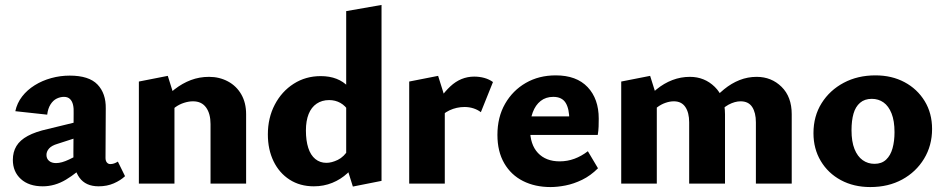

<svg xmlns="http://www.w3.org/2000/svg" viewBox="-20 -743 3824 777"><path d="M379 11Q327 11 301.5 -24Q276 -59 277 -123L278 -283Q279 -304 275.5 -319Q272 -334 263 -342.5Q254 -351 239 -351Q224 -351 209.5 -344Q195 -337 184.5 -320.5Q174 -304 171 -279L42 -293Q49 -326 69.5 -352.5Q90 -379 120.5 -398Q151 -417 187.5 -427Q224 -437 262 -437Q340 -437 374.5 -401Q409 -365 408 -304L407 -104Q407 -92 412.5 -85.5Q418 -79 426 -79Q434 -79 441.5 -81.5Q449 -84 457 -89L486 -30Q468 -13 440.5 -1Q413 11 379 11ZM153 11Q97 11 64.5 -18.5Q32 -48 32 -96Q32 -128 46.5 -152Q61 -176 92.5 -193Q124 -210 174 -221L338 -261L343 -203L213 -161Q189 -154 178.5 -142Q168 -130 168 -116Q168 -101 178.5 -92Q189 -83 207 -83Q229 -83 259.5 -97.5Q290 -112 327 -132L336 -87Q292 -43 247 -16Q202 11 153 11Z M832 0V-241Q832 -283 814 -308Q796 -333 761 -333Q744 -333 725 -327Q706 -321 690 -309.5Q674 -298 664 -281L626 -322Q655 -357 686.5 -381.5Q718 -406 752.5 -419Q787 -432 826 -432Q868 -432 902.5 -413.5Q937 -395 956.5 -361Q976 -327 976 -281V0ZM542 0V-413L659 -436L686 -350V0Z M1250 11Q1194 11 1152 -16Q1110 -43 1087 -90.5Q1064 -138 1064 -199Q1064 -266 1092 -319.5Q1120 -373 1168.5 -404Q1217 -435 1278 -435Q1314 -435 1342 -424Q1370 -413 1389.5 -392Q1409 -371 1419 -343L1392 -292Q1378 -315 1357.5 -326.5Q1337 -338 1312 -338Q1283 -338 1261.5 -323.5Q1240 -309 1229 -281.5Q1218 -254 1218 -215Q1218 -174 1227.5 -144.5Q1237 -115 1256 -99.5Q1275 -84 1301 -84Q1322 -84 1347 -96Q1372 -108 1391 -139L1434 -101Q1413 -67 1386 -42Q1359 -17 1324.5 -3Q1290 11 1250 11ZM1408 12 1381 -74V-698L1524 -723V-11Z M1636 0V-413L1753 -436L1780 -350V0ZM1751 -255 1727 -286Q1760 -354 1802.5 -393.5Q1845 -433 1899 -433Q1921 -433 1940.5 -427.5Q1960 -422 1975 -411L1926 -289Q1913 -299 1896 -304.5Q1879 -310 1860 -310Q1828 -310 1799 -296.5Q1770 -283 1751 -255Z M2208 14Q2145 14 2096.5 -10.5Q2048 -35 2020.5 -82.5Q1993 -130 1993 -197Q1993 -269 2024 -323Q2055 -377 2108 -407.5Q2161 -438 2229 -438Q2313 -438 2358 -390.5Q2403 -343 2403 -263Q2403 -248 2402.5 -231Q2402 -214 2399 -197H2284V-257Q2284 -303 2269 -327Q2254 -351 2219 -351Q2189 -351 2168 -334.5Q2147 -318 2136 -288.5Q2125 -259 2125 -221Q2125 -158 2157 -124Q2189 -90 2245 -90Q2276 -90 2304.5 -100.5Q2333 -111 2359 -131L2400 -62Q2370 -32 2336 -15.5Q2302 1 2269 7.5Q2236 14 2208 14ZM2060 -197 2076 -272H2390V-197Z M3039 0V-248Q3039 -287 3024 -310Q3009 -333 2977 -333Q2954 -333 2928.5 -319.5Q2903 -306 2889 -281L2852 -322Q2880 -357 2910 -381.5Q2940 -406 2973 -419Q3006 -432 3042 -432Q3102 -432 3143 -391.5Q3184 -351 3184 -281V0ZM2769 0V-248Q2769 -287 2753.5 -310Q2738 -333 2707 -333Q2691 -333 2673.5 -327Q2656 -321 2640.5 -309.5Q2625 -298 2614 -281L2578 -322Q2607 -357 2637 -381.5Q2667 -406 2701 -419Q2735 -432 2772 -432Q2831 -432 2872.5 -391.5Q2914 -351 2914 -281V0ZM2494 0V-413L2611 -436L2638 -350V0Z M3502 14Q3435 14 3383 -14Q3331 -42 3301.5 -91.5Q3272 -141 3272 -204Q3272 -273 3305 -325.5Q3338 -378 3394.5 -408Q3451 -438 3523 -438Q3589 -438 3640.5 -410.5Q3692 -383 3722 -334Q3752 -285 3752 -221Q3752 -154 3719.5 -100.5Q3687 -47 3631 -16.5Q3575 14 3502 14ZM3519 -80Q3548 -80 3566 -97Q3584 -114 3592 -143Q3600 -172 3600 -208Q3600 -254 3588 -284Q3576 -314 3555.5 -328.5Q3535 -343 3508 -343Q3479 -343 3460.5 -327Q3442 -311 3434 -283Q3426 -255 3426 -216Q3426 -170 3438 -140Q3450 -110 3471 -95Q3492 -80 3519 -80Z"/></svg>

Font: Ysabeau ExtraBold
Style: Regular
Weight: 800
Designer: Christian Thalmann (Catharsis Fonts)
Version: Version 2.002